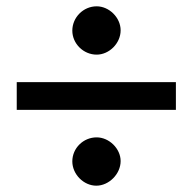

<svg xmlns="http://www.w3.org/2000/svg" viewBox="-20 -557 610 608"><path d="M362 -461C362 -501 326 -537 286 -537C244 -537 209 -502 209 -460C209 -419 244 -384 286 -384C326 -384 362 -420 362 -461ZM537 -209V-297H33V-209ZM362 -47C362 -86 326 -122 286 -122C244 -122 209 -88 209 -46C209 -5 245 31 285 31C325 31 362 -6 362 -47Z"/></svg>

Font: XITS Math
Style: Bold
Weight: 700
Designer: MicroPress Inc., with final additions and corrections provided by Coen Hoffman, Elsevier (retired)
Version: Version 1.105